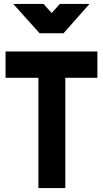

<svg xmlns="http://www.w3.org/2000/svg" viewBox="-20 -950 520 970"><path d="M8 -557H174V0H310V-557H472V-690H8ZM432 -930H282L241 -884L200 -930H47L180 -782H301Z"/></svg>

Font: TitilliumMaps29L
Style: 999 wt
Weight: 900
Designer: Campivisivi
Foundry: Accademia di Belle Arti di Urbino and students of MA course of Visual design